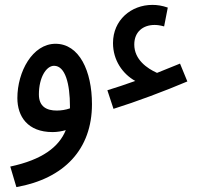

<svg xmlns="http://www.w3.org/2000/svg" viewBox="-20 -535 817 785"><path d="M444 -90C537 -119 654 -163 746 -202L716 -275C686 -263 654 -250 622 -237C582 -255 529 -291 529 -353C529 -405 565 -433 612 -433C621 -433 633 -432 651 -427L666 -504C643 -512 623 -515 603 -515C516 -515 442 -453 442 -359C442 -289 481 -233 533 -204C494 -190 455 -177 419 -166ZM47 230C243 195 356 75 356 -109C356 -245 304 -356 207 -356C113 -356 51 -242 51 -134C51 -59 93 5 195 5C213 5 232 2 249 -3C221 66 153 118 22 146ZM139 -149C139 -218 169 -266 201 -266C247 -266 266 -192 266 -100C266 -97 266 -94 266 -92C249 -86 230 -83 212 -83C172 -83 139 -98 139 -149Z"/></svg>

Font: Noto Sans Arabic ExtCond Med
Style: Regular
Weight: 500
Width: 2
Designer: Monotype Design Team, Nadine Chahine, Nizar Qandah and Khaled Hosny
Foundry: Monotype Imaging Inc.
Version: Version 2.012